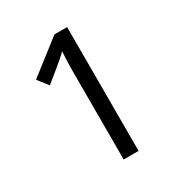

<svg xmlns="http://www.w3.org/2000/svg" viewBox="-168 -836 907 959"><g transform="rotate(-30 286.0 -357.0)"><path d="M355 0H269V-499Q269 -528 269.5 -548Q270 -568 271 -585.5Q272 -603 273 -622Q257 -606 244 -595Q231 -584 211 -567L135 -505L89 -564L282 -714H355Z"/></g></svg>

Font: lguzrati05
Style: Book
Weight: 400
Designer: Jelle Bosma - Monotype Design Team, Universal Thirst
Foundry: Monotype Imaging Inc.
Version: Version 2.106